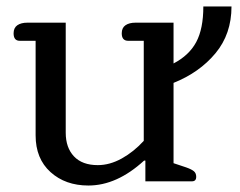

<svg xmlns="http://www.w3.org/2000/svg" viewBox="-20 -560 740 593"><path d="M90 -142V-434H41Q22 -434 22 -457Q22 -474 33.5 -482Q45 -490 65 -490H183V-150Q183 -104 208.5 -77Q234 -50 282 -50Q319 -50 356 -70.5Q393 -91 424 -125V-434H376Q356 -434 356 -457Q356 -474 367.5 -482Q379 -490 399 -490H516V-364Q564 -389 586 -430Q608 -471 608 -540H695Q695 -455 645.5 -395.5Q596 -336 516 -304V-56L555 -43Q572 -37 579 -31Q586 -25 586 -14Q586 0 573 0H429V-64H425Q341 13 253 13Q182 13 136 -28.5Q90 -70 90 -142Z"/></svg>

Font: Maitree Medium
Style: Regular
Weight: 500
Designer: CadsonDemak Team
Foundry: CadsonDemak
Version: Version 1.000